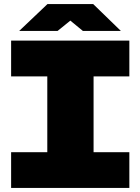

<svg xmlns="http://www.w3.org/2000/svg" viewBox="-20 -930 695 950"><path d="M214 -161V-569H443V-161ZM35 0V-177H620V0ZM35 -552V-729H620V-552ZM75 -777 215 -910H441L578 -777H390L328 -828L265 -777Z"/></svg>

Font: Hubot Sans Condensed ExtraLight Black
Style: Regular
Weight: 900
Version: Version 2.000